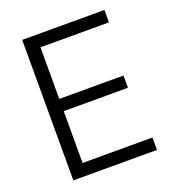

<svg xmlns="http://www.w3.org/2000/svg" viewBox="-130 -807 821 908"><g transform="rotate(-20 281.0 -353.5)"><path d="M84 -707H498V-644.5H153.3V-384.8H476.6V-323.2H153.3V-62.5H504.9V0H84Z"/></g></svg>

Font: Pretendard Std Light
Style: Regular
Weight: 300
Designer: Base glyphs from Inter by Rasmus Andersson; Hangeul glyphs from Noto Sans CJK(Source Han Sans) by Jang Soo-young and Kan
Foundry: Kil Hyung-jin
Version: Version 1.309